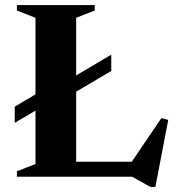

<svg xmlns="http://www.w3.org/2000/svg" viewBox="-20 -695 692 755"><path d="M172 -291 38 -212V-275.5L172 -355L222 -364.5L417.5 -480V-416L222 -300.5ZM591 40H571.5L499.5 0H196V-59H533L484 -38L614.5 -230.5L641.5 -223.5ZM279.5 -625V0H46.5V-21.5L119.5 -50V-625L46.5 -653.5V-675H352.5V-653.5Z"/></svg>

Font: Newsreader 24pt
Style: Bold
Weight: 700
Designer: Hugues Gentile
Foundry: Production Type
Version: Version 1.003